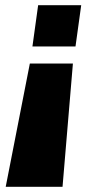

<svg xmlns="http://www.w3.org/2000/svg" viewBox="-20 -560 383 740"><path d="M2 160 95 -315H261L221 160ZM105 -381 127 -540H293L271 -381Z"/></svg>

Font: Pathway Extreme 8pt Thin 12pt ExtraBold
Style: Italic
Weight: 800
Italic angle: -8°
Version: Version 1.001;gftools[0.9.26]